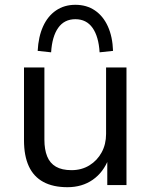

<svg xmlns="http://www.w3.org/2000/svg" viewBox="-20 -771 630 800"><path d="M261 9Q201 9 160.5 -13Q120 -35 100 -78.5Q80 -122 80 -186V-490H165V-189Q165 -148 176.5 -119.5Q188 -91 213 -76.5Q238 -62 278 -62Q320 -62 352.5 -82Q385 -102 403.5 -136Q422 -170 422 -213V-490H507V0H427V-110H433Q411 -53 366.5 -22Q322 9 261 9ZM193 -553 137 -559Q140 -618 159.5 -661Q179 -704 213.5 -727.5Q248 -751 294 -751Q341 -751 375.5 -727.5Q410 -704 429.5 -661Q449 -618 451 -559L395 -553Q391 -619 365.5 -655Q340 -691 294 -691Q248 -691 222.5 -655Q197 -619 193 -553Z"/></svg>

Font: Nunito Sans 10pt
Style: Regular
Weight: 400
Designer: Vernon Adams
Foundry: Vernon Adams
Version: Version 3.101;gftools[0.9.27]